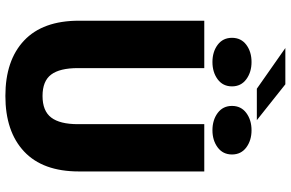

<svg xmlns="http://www.w3.org/2000/svg" viewBox="-206 -877 1096 724"><g transform="rotate(90 342.0 -515.0)"><path d="M433.1 -935.5H314.5L161.1 -1043H297.9ZM213.9 -915.5Q252 -915.5 278.8 -895.8Q305.7 -876 305.7 -841.8Q305.7 -807.6 279.1 -787.8Q252.4 -768.1 213.9 -768.1Q175.3 -768.1 148.9 -787.8Q122.6 -807.6 122.6 -841.8Q122.6 -876 148.9 -895.8Q175.3 -915.5 213.9 -915.5ZM471.2 -768.1Q432.6 -768.1 406 -787.8Q379.4 -807.6 379.4 -841.8Q379.4 -876 406 -895.8Q432.6 -915.5 471.2 -915.5Q509.3 -915.5 535.9 -895.8Q562.5 -876 562.5 -841.8Q562.5 -807.6 535.9 -787.8Q509.3 -768.1 471.2 -768.1ZM626.5 -264.6Q626.5 -128.4 551.3 -57.9Q476.1 12.7 341.8 12.7Q207.5 12.7 132.8 -57.9Q58.1 -128.4 58.1 -264.6V-737.3H236.8V-260.7Q236.8 -192.4 261.2 -159.9Q285.6 -127.4 341.8 -127.4Q398.4 -127.4 423.3 -160.2Q448.2 -192.9 448.2 -260.7V-737.3H626.5Z"/></g></svg>

Font: Epilogue ExtraBold
Style: Regular
Weight: 800
Designer: Tyler Finck
Foundry: Etcetera Type Co
Version: Version 2.112